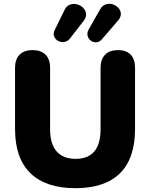

<svg xmlns="http://www.w3.org/2000/svg" viewBox="-20 -977 788 1008"><path d="M376 11Q222 11 140.5 -67Q59 -145 59 -300V-621Q59 -666 83 -690Q107 -714 151 -714Q195 -714 219 -690Q243 -666 243 -621V-298Q243 -221 277.5 -182Q312 -143 376 -143Q508 -143 508 -298V-621Q508 -666 532 -690Q556 -714 599 -714Q643 -714 666 -690Q689 -666 689 -621V-300Q689 -145 609.5 -67Q530 11 376 11ZM349 -777Q335 -759 317.5 -756.5Q300 -754 285.5 -762Q271 -770 264.5 -785Q258 -800 267 -819L319 -925Q329 -946 347 -952.5Q365 -959 383.5 -954.5Q402 -950 416 -936.5Q430 -923 432 -904.5Q434 -886 418 -866ZM516 -772Q503 -756 486.5 -755Q470 -754 457 -763.5Q444 -773 440 -789Q436 -805 446 -823L505 -927Q517 -948 535 -954Q553 -960 571 -954.5Q589 -949 601.5 -935.5Q614 -922 614.5 -904Q615 -886 598 -867Z"/></svg>

Font: Chiron GoRound TC H
Style: Regular
Weight: 900
Designer: Ryoko NISHIZUKA 西塚涼子 (kana, bopomofo & ideographs); Paul D. Hunt (Latin, Greek & Cyrillic); Sandoll Communications 산돌커뮤니
Foundry: Adobe
Version: Version 1.000;hotconv 1.1.1;makeotfexe 2.6.0